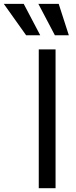

<svg xmlns="http://www.w3.org/2000/svg" viewBox="-115 -986 399 1006"><path d="M176.1 -727.3V0H88.1V-727.3ZM172.6 -801.1 85.9 -965.9H192.5L245.7 -801.1ZM22 -801.1 -95.2 -965.9H9.2L95.9 -801.1Z"/></svg>

Font: Inter Alia
Style: Regular
Weight: 400
Designer: Rasmus Andersson (Latin, Greek, Cyrillic etc.) and Evan from Shavian.info (Shavian, old style figures)
Foundry: Shavian.info
Version: Version 0.001;git-37ab20767